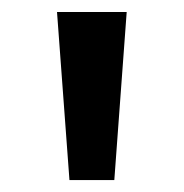

<svg xmlns="http://www.w3.org/2000/svg" viewBox="-20 -696 310 324"><path d="M172.9 -392.1H97.2L76.2 -675.8H193.8Z"/></svg>

Font: Lorenzo Sans Medium
Style: Regular
Weight: 500
Foundry: Intel Corporation
Version: Version 1.00; ttfautohint (v1.5)